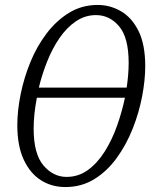

<svg xmlns="http://www.w3.org/2000/svg" viewBox="-20 -745 614 776"><path d="M244 11Q189 11 145.5 -16.5Q102 -44 76 -99.5Q50 -155 50 -239Q50 -298 63.5 -364.5Q77 -431 103 -494.5Q129 -558 168.5 -610Q208 -662 259.5 -693.5Q311 -725 375 -725Q425 -725 469 -699.5Q513 -674 540 -619.5Q567 -565 567 -477Q567 -422 554.5 -356Q542 -290 516.5 -225.5Q491 -161 452.5 -107.5Q414 -54 362 -21.5Q310 11 244 11ZM368 -684Q324 -684 287 -659Q250 -634 221 -592Q192 -550 171 -497.5Q150 -445 137 -391H492Q500 -445 500 -491Q500 -593 461.5 -638.5Q423 -684 368 -684ZM249 -30Q297 -30 335.5 -58Q374 -86 403.5 -133Q433 -180 453 -236.5Q473 -293 485 -350H129Q116 -283 116 -225Q116 -123 155.5 -76.5Q195 -30 249 -30Z"/></svg>

Font: Noto Serif ExtraCondensed Light
Style: Italic
Weight: 300
Width: 2
Italic angle: -12°
Designer: Monotype Design Team
Foundry: Monotype Imaging Inc.
Version: Version 2.014; ttfautohint (v1.8.4.7-5d5b)